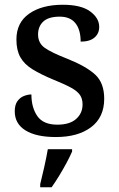

<svg xmlns="http://www.w3.org/2000/svg" viewBox="-20 -566 499 807"><path d="M215 10Q132 10 87 -18Q42 -46 42 -98Q42 -125 53 -140.5Q64 -156 80.5 -162.5Q97 -169 112 -169Q112 -114 137 -78Q162 -42 221 -42Q273 -42 300 -66Q327 -90 327 -127Q327 -151 316 -167Q305 -183 278.5 -197.5Q252 -212 205 -231Q152 -253 117 -274.5Q82 -296 65.5 -325.5Q49 -355 49 -400Q49 -471 102.5 -508.5Q156 -546 244 -546Q321 -546 359 -518Q397 -490 397 -453Q397 -425 377 -408Q357 -391 319 -391Q319 -441 297 -468.5Q275 -496 231 -496Q184 -496 162 -475.5Q140 -455 140 -421Q140 -385 168 -365Q196 -345 263 -319Q343 -287 380.5 -252Q418 -217 418 -151Q418 -73 363 -31.5Q308 10 215 10ZM149 208Q157 176 166 136Q175 96 181 61H283V71Q274 92 259.5 119Q245 146 228.5 173Q212 200 197 221H149Z"/></svg>

Font: Noto Serif Sinhala Medium
Style: Regular
Weight: 500
Designer: Jelle Bosma - Monotype Design Team
Foundry: Monotype Imaging Inc.
Version: Version 2.007; ttfautohint (v1.8.4.7-5d5b)